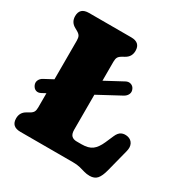

<svg xmlns="http://www.w3.org/2000/svg" viewBox="-166 -830 938 979"><g transform="rotate(30 302.5 -341.0)"><path d="M23 -241.5Q16.5 -256 22.5 -269.8Q28.5 -283.5 43.5 -291.5L95 -319V-547Q95 -563.5 90 -572.8Q85 -582 71 -590L56 -598.5Q25 -615.5 25 -651Q25 -700 78.5 -700H327Q380.5 -700 380.5 -651Q380.5 -615.5 349.5 -598.5L334.5 -590Q320.5 -582 315.5 -572.8Q310.5 -563.5 310.5 -547V-435L413 -490Q428 -498.5 442.5 -494Q457 -489.5 463.5 -475Q470.5 -459.5 464.2 -445.8Q458 -432 442.5 -423.5L310.5 -352.5V-147Q310.5 -122 321.2 -111.5Q332 -101 351.5 -101H380.5Q420.5 -101 442.2 -117.2Q464 -133.5 480.5 -171L501 -218Q511.5 -242.5 527.8 -250Q544 -257.5 564.5 -253Q585.5 -248 594.8 -230Q604 -212 597 -185.5L563 -53Q553.5 -16 538.8 1Q524 18 496 18Q478 18 463 13.5Q448 9 430.5 4.5Q413 0 388 0H78.5Q25 0 25 -49Q25 -84.5 56 -101.5L71 -110Q85 -118 90 -127.2Q95 -136.5 95 -153V-237L71.5 -224.5Q56.5 -216.5 43.2 -221.2Q30 -226 23 -241.5Z"/></g></svg>

Font: Fraunces 144pt SuperSoft Black
Style: Regular
Weight: 900
Version: Version 1.000;[b76b70a41]